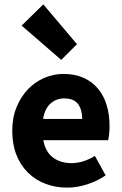

<svg xmlns="http://www.w3.org/2000/svg" viewBox="-20 -846 558 878"><path d="M287 12Q234 12 188 -5.5Q142 -23 108 -56.5Q74 -90 55 -138Q36 -186 36 -248Q36 -308 56 -356.5Q76 -405 108.5 -438.5Q141 -472 183 -490Q225 -508 270 -508Q323 -508 362.5 -490Q402 -472 428.5 -440Q455 -408 468 -364.5Q481 -321 481 -270Q481 -250 479 -232Q477 -214 475 -205H178Q188 -151 222.5 -125.5Q257 -100 307 -100Q360 -100 414 -133L463 -44Q425 -18 378.5 -3Q332 12 287 12ZM177 -302H356Q356 -344 337 -370Q318 -396 273 -396Q238 -396 211.5 -373Q185 -350 177 -302ZM260 -572 79 -729 178 -826 332 -644Z"/></svg>

Font: Font
Style: ¶
Weight: 700
Designer: Paul D. Hunt
Foundry: Adobe Systems Incorporated
Version: Version 3.000